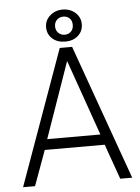

<svg xmlns="http://www.w3.org/2000/svg" viewBox="-57 -890 684 935"><g transform="rotate(-5 284.5 -422.5)"><path d="M197 -766.5Q197 -799.5 222.5 -822.2Q248 -845 284.5 -845Q321.5 -845 346.5 -822.5Q371.5 -800 371.5 -766.5Q371.5 -732 347.2 -710.2Q323 -688.5 284.5 -688.5Q245.5 -688.5 221.2 -710.2Q197 -732 197 -766.5ZM284.5 -722Q303 -722 315.2 -734Q327.5 -746 327.5 -766.5Q327.5 -787 315.5 -798.8Q303.5 -810.5 284.5 -810.5Q266.5 -810.5 253.8 -798.5Q241 -786.5 241 -766.5Q241 -746.5 253.8 -734.2Q266.5 -722 284.5 -722ZM254.5 -660H315L551 0H492.5L431.5 -171.5H138.5L76 0H17.5ZM155 -223H415L285.5 -591.5H284Z"/></g></svg>

Font: League Spartan Light
Style: Regular
Weight: 277
Foundry: The League of Moveable Type
Version: Version 2.002